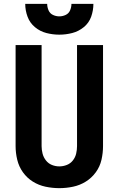

<svg xmlns="http://www.w3.org/2000/svg" viewBox="-20 -969 616 997"><path d="M288 8Q324 8 359.5 0.5Q395 -7 425.5 -26Q456 -45 477.5 -74.5Q499 -104 507 -139.5Q515 -175 515 -210V-735H380V-210Q380 -191 375.5 -171.5Q371 -152 358.5 -136Q346 -120 327 -112.5Q308 -105 288 -105Q268 -105 249.5 -112.5Q231 -120 218.5 -136Q206 -152 201 -171.5Q196 -191 196 -210V-735H61V-210Q61 -175 69.5 -139.5Q78 -104 99 -74.5Q120 -45 150.5 -26Q181 -7 216.5 0.5Q252 8 288 8ZM288 -789Q322 -789 355 -797.5Q388 -806 415 -828Q442 -850 453.5 -882.5Q465 -915 465 -949H351Q351 -932 344 -915.5Q337 -899 321 -891.5Q305 -884 288 -884Q271 -884 255 -891.5Q239 -899 232 -915.5Q225 -932 225 -949H111Q111 -915 123 -882.5Q135 -850 161.5 -828Q188 -806 221 -797.5Q254 -789 288 -789Z"/></svg>

Font: Iosevka Sparkle Extrabold
Style: Regular
Weight: 800
Designer: Belleve Invis
Foundry: Belleve Invis
Version: Version 4.5.0; ttfautohint (v1.8.3)